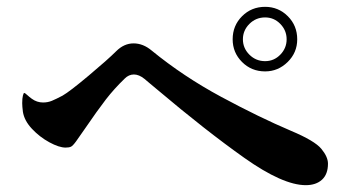

<svg xmlns="http://www.w3.org/2000/svg" viewBox="-20 -675 1040 562"><path d="M661 -560Q661 -600 688.5 -627.5Q716 -655 756 -655Q795 -655 822.5 -627.5Q850 -600 850 -560Q850 -521 822 -493.5Q794 -466 756 -466Q716 -466 688.5 -493.5Q661 -521 661 -560ZM819 -560Q819 -586 800.5 -605Q782 -624 756 -624Q729 -624 710 -605Q691 -586 691 -560Q691 -534 710 -515Q729 -496 756 -496Q782 -496 800.5 -515Q819 -534 819 -560ZM440 -413Q428 -423 419 -430.5Q410 -438 403 -444Q387 -457 372 -457Q357 -457 345 -445Q314 -415 290 -384Q266 -353 227 -296Q212 -274 202.5 -261Q193 -248 187.5 -245.5Q182 -243 172 -243Q153 -243 124.5 -258.5Q96 -274 73.5 -298Q51 -322 47 -348Q45 -364 45 -373Q45 -387 47 -395Q49 -403 51 -403Q53 -403 59.5 -397Q66 -391 73 -386Q88 -375 106 -375Q120 -375 132 -380Q144 -385 163 -395Q184 -407 240 -454Q296 -501 320 -525Q343 -548 371 -548Q399 -548 424 -527Q517 -451 627.5 -391.5Q738 -332 832 -292Q901 -263 920.5 -239.5Q940 -216 940 -196Q940 -165 922.5 -149Q905 -133 875 -133Q808 -133 695 -213Q582 -293 440 -413Z"/></svg>

Font: Shippori Mincho ExtraBold
Style: Regular
Weight: 800
Designer: FONTDASU
Foundry: FONTDASU / Google Inc. / but / Adobe
Version: Version 3.110; ttfautohint (v1.8.3)